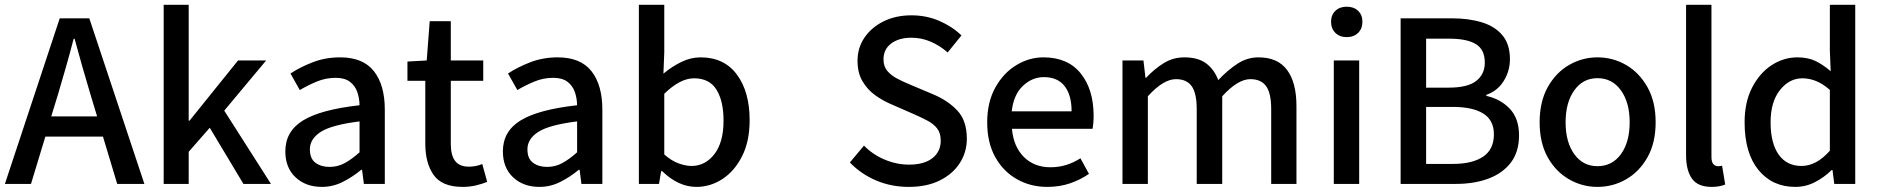

<svg xmlns="http://www.w3.org/2000/svg" viewBox="-20 -750 7665 783"><path d="M568.8 0H458L399.9 -192.9H165L106.4 0H0L223.6 -675.3H344.2ZM217.3 -367.7 189 -275.4H376L348.1 -367.7Q331.5 -422.4 315.7 -478.5Q299.8 -534.7 284.2 -591.8H280.3Q265.6 -534.7 249.5 -478.5Q233.4 -422.4 217.3 -367.7Z M647.5 0V-730.5H749.5V-257.8H752.9L950.7 -503.4H1065.4L894.5 -298.8L1085 0H972.7L835.4 -229L749.5 -130.9V0Z M1292.5 12.2Q1227.1 12.2 1185.3 -26.9Q1143.6 -65.9 1143.6 -132.8Q1143.6 -214.4 1215.8 -258.8Q1288.1 -303.2 1446.3 -320.8Q1445.8 -350.1 1436.8 -375.5Q1427.7 -400.9 1406.7 -416.7Q1385.7 -432.6 1348.6 -432.6Q1308.1 -432.6 1271.5 -417.2Q1234.9 -401.9 1202.6 -382.8L1164.6 -450.2Q1202.6 -475.6 1254.6 -495.8Q1306.6 -516.1 1367.2 -516.1Q1460.4 -516.1 1504.9 -459.7Q1549.3 -403.3 1549.3 -302.7V0H1463.9L1456.5 -57.6H1453.1Q1418 -28.3 1377.7 -8.1Q1337.4 12.2 1292.5 12.2ZM1323.7 -69.3Q1356.9 -69.3 1385.5 -84.7Q1414.1 -100.1 1446.3 -128.9V-254.9Q1332.5 -240.7 1288.1 -212.2Q1243.7 -183.6 1243.7 -141.1Q1243.7 -103 1266.6 -86.2Q1289.6 -69.3 1323.7 -69.3Z M1866.7 12.2Q1782.7 12.2 1748.5 -36.4Q1714.4 -85 1714.4 -163.6V-420.4H1641.6V-499L1720.2 -503.4L1732.4 -663.6H1818.4V-503.4H1950.7V-420.4H1818.4V-163.1Q1818.4 -117.2 1835.9 -93.8Q1853.5 -70.3 1892.6 -70.3Q1905.3 -70.3 1919.2 -72.8Q1933.1 -75.2 1946.8 -81.1L1966.8 -8.3Q1946.8 0 1921.1 6.1Q1895.5 12.2 1866.7 12.2Z M2179.7 12.2Q2114.3 12.2 2072.5 -26.9Q2030.8 -65.9 2030.8 -132.8Q2030.8 -214.4 2103 -258.8Q2175.3 -303.2 2333.5 -320.8Q2333 -350.1 2324 -375.5Q2314.9 -400.9 2293.9 -416.7Q2272.9 -432.6 2235.8 -432.6Q2195.3 -432.6 2158.7 -417.2Q2122.1 -401.9 2089.8 -382.8L2051.8 -450.2Q2089.8 -475.6 2141.8 -495.8Q2193.8 -516.1 2254.4 -516.1Q2347.7 -516.1 2392.1 -459.7Q2436.5 -403.3 2436.5 -302.7V0H2351.1L2343.8 -57.6H2340.3Q2305.2 -28.3 2264.9 -8.1Q2224.6 12.2 2179.7 12.2ZM2210.9 -69.3Q2244.1 -69.3 2272.7 -84.7Q2301.3 -100.1 2333.5 -128.9V-254.9Q2219.7 -240.7 2175.3 -212.2Q2130.9 -183.6 2130.9 -141.1Q2130.9 -103 2153.8 -86.2Q2176.8 -69.3 2210.9 -69.3Z M2819.8 12.2Q2746.6 12.2 2680.2 -52.2H2676.3L2667.5 0H2585.4V-730.5H2689V-537.1L2685.5 -449.7Q2719.2 -478 2758.1 -497.1Q2796.9 -516.1 2836.9 -516.1Q2933.1 -516.1 2985.1 -446Q3037.1 -376 3037.1 -259.8Q3037.1 -173.8 3006.3 -113Q2975.6 -52.2 2926.3 -20Q2877 12.2 2819.8 12.2ZM2799.8 -73.2Q2856 -73.2 2893.3 -121.3Q2930.7 -169.4 2930.7 -258.3Q2930.7 -337.4 2902.1 -384Q2873.5 -430.7 2810.1 -430.7Q2753.9 -430.7 2689 -367.7V-120.1Q2718.3 -94.2 2747.3 -83.7Q2776.4 -73.2 2799.8 -73.2Z M3686 12.2Q3614.7 12.2 3553.2 -13.9Q3491.7 -40 3445.8 -87.4L3503.4 -156.2Q3539.1 -119.6 3587.9 -99.1Q3636.7 -78.6 3687.5 -78.6Q3749 -78.6 3782.7 -105.2Q3816.4 -131.8 3816.4 -175.8Q3816.4 -207 3802.2 -225.6Q3788.1 -244.1 3763.4 -257.3Q3738.8 -270.5 3707.5 -284.2L3613.8 -325.2Q3581.1 -338.9 3549.6 -361.3Q3518.1 -383.8 3497.6 -418.2Q3477.1 -452.6 3477.1 -502Q3477.1 -555.2 3505.6 -596.9Q3534.2 -638.7 3583.7 -663.1Q3633.3 -687.5 3697.3 -687.5Q3758.3 -687.5 3811 -664.6Q3863.8 -641.6 3900.9 -605.5L3844.7 -536.1Q3813 -564 3775.4 -580.1Q3737.8 -596.2 3697.3 -596.2Q3645.5 -596.2 3614.3 -572.5Q3583 -548.8 3583 -508.3Q3583 -479 3598.9 -460.4Q3614.7 -441.9 3639.6 -429Q3664.6 -416 3691.9 -404.8L3784.7 -365.7Q3844.7 -340.8 3883.8 -299.6Q3922.9 -258.3 3922.9 -184.1Q3922.9 -129.9 3894.3 -85.2Q3865.7 -40.5 3812.7 -14.2Q3759.8 12.2 3686 12.2Z M4250.5 12.2Q4182.6 12.2 4127 -19.3Q4071.3 -50.8 4038.6 -109.6Q4005.9 -168.5 4005.9 -251.5Q4005.9 -333 4038.8 -392.6Q4071.8 -452.1 4124.3 -484.1Q4176.8 -516.1 4235.4 -516.1Q4334.5 -516.1 4387.2 -450.7Q4439.9 -385.3 4439.9 -277.8Q4439.9 -262.7 4438.7 -248.5Q4437.5 -234.4 4435.5 -224.6H4106.9Q4113.3 -151.9 4155.5 -109.9Q4197.8 -67.9 4263.7 -67.9Q4298.3 -67.9 4328.6 -77.4Q4358.9 -86.9 4386.2 -104.5L4420.9 -41Q4385.7 -16.6 4343.3 -2.2Q4300.8 12.2 4250.5 12.2ZM4106 -295.9H4350.1Q4350.1 -362.8 4321.3 -399.2Q4292.5 -435.5 4237.3 -435.5Q4189 -435.5 4151.1 -399.4Q4113.3 -363.3 4106 -295.9Z M4557.6 0V-503.4H4643.1L4651.4 -432.6H4653.8Q4686.5 -467.8 4724.9 -491.9Q4763.2 -516.1 4810.1 -516.1Q4866.2 -516.1 4899.2 -491.2Q4932.1 -466.3 4948.2 -423.3Q4985.8 -463.4 5025.9 -489.7Q5065.9 -516.1 5112.3 -516.1Q5190.9 -516.1 5229 -464.6Q5267.1 -413.1 5267.1 -317.4V0H5164.1V-304.2Q5164.1 -370.1 5143.3 -398.7Q5122.6 -427.2 5079.1 -427.2Q5027.8 -427.2 4964.4 -357.4V0H4860.4V-304.2Q4860.4 -370.1 4839.8 -398.7Q4819.3 -427.2 4775.9 -427.2Q4724.1 -427.2 4661.1 -357.4V0Z M5419.4 0V-503.4H5522.9V0ZM5472.2 -598.6Q5443.4 -598.6 5425.8 -616Q5408.2 -633.3 5408.2 -661.6Q5408.2 -689 5425.8 -705.8Q5443.4 -722.7 5472.2 -722.7Q5501 -722.7 5518.6 -705.8Q5536.1 -689 5536.1 -661.6Q5536.1 -633.3 5518.6 -616Q5501 -598.6 5472.2 -598.6Z M5691.9 0V-675.3H5900.4Q5969.7 -675.3 6023.2 -658.9Q6076.7 -642.6 6107.2 -606Q6137.7 -569.3 6137.7 -508.8Q6137.7 -460.4 6112.3 -419.7Q6086.9 -378.9 6041.5 -363.3V-358.9Q6099.6 -346.2 6137.2 -306.4Q6174.8 -266.6 6174.8 -197.8Q6174.8 -130.9 6141.6 -87.2Q6108.4 -43.5 6050.3 -21.7Q5992.2 0 5917.5 0ZM5795.9 -392.6H5887.7Q5965.3 -392.6 6000.2 -419.9Q6035.2 -447.3 6035.2 -494.6Q6035.2 -547.9 5998.8 -570.1Q5962.4 -592.3 5890.6 -592.3H5795.9ZM5795.9 -81.5H5904.8Q5984.4 -81.5 6028.3 -111.1Q6072.3 -140.6 6072.3 -202.1Q6072.3 -259.8 6029.1 -286.9Q5985.8 -314 5904.8 -314H5795.9Z M6494.6 12.2Q6432.6 12.2 6378.7 -18.8Q6324.7 -49.8 6291.7 -108.6Q6258.8 -167.5 6258.8 -251.5Q6258.8 -335 6291.7 -394.3Q6324.7 -453.6 6378.7 -484.9Q6432.6 -516.1 6494.6 -516.1Q6557.6 -516.1 6611.6 -484.9Q6665.5 -453.6 6698.7 -394.3Q6731.9 -335 6731.9 -251.5Q6731.9 -167.5 6698.7 -108.6Q6665.5 -49.8 6611.6 -18.8Q6557.6 12.2 6494.6 12.2ZM6494.6 -72.3Q6554.7 -72.3 6590.3 -121.3Q6626 -170.4 6626 -251.5Q6626 -332 6590.3 -381.6Q6554.7 -431.2 6494.6 -431.2Q6435.5 -431.2 6400.1 -381.6Q6364.7 -332 6364.7 -251.5Q6364.7 -170.4 6400.1 -121.3Q6435.5 -72.3 6494.6 -72.3Z M6960 12.2Q6903.8 12.2 6879.9 -21.7Q6856 -55.7 6856 -116.7V-730.5H6959.5V-110.8Q6959.5 -88.9 6967.3 -80.6Q6975.1 -72.3 6985.4 -72.3Q6989.3 -72.3 6992.9 -72.5Q6996.6 -72.8 7002.9 -74.2L7015.6 2.4Q7005.9 6.8 6991.9 9.5Q6978 12.2 6960 12.2Z M7301.3 12.2Q7207.5 12.2 7151.1 -56.9Q7094.7 -126 7094.7 -251.5Q7094.7 -333 7125.2 -392.6Q7155.8 -452.1 7204.8 -484.1Q7253.9 -516.1 7310.1 -516.1Q7353 -516.1 7384.3 -501Q7415.5 -485.8 7445.8 -459.5L7442.4 -542.5V-730.5H7545.9V0H7460.4L7453.1 -56.6H7449.7Q7420.9 -27.8 7382.8 -7.8Q7344.7 12.2 7301.3 12.2ZM7326.7 -73.2Q7387.7 -73.2 7442.4 -135.3V-383.3Q7413.6 -408.7 7385.7 -419.7Q7357.9 -430.7 7330.6 -430.7Q7276.9 -430.7 7238.8 -382.6Q7200.7 -334.5 7200.7 -251.5Q7200.7 -166 7233.6 -119.6Q7266.6 -73.2 7326.7 -73.2Z"/></svg>

Font: Akatab SemiBold
Style: Regular
Weight: 600
Designer: SIL Global
Foundry: SIL Global
Version: Version 4.100